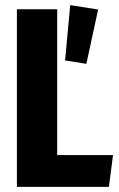

<svg xmlns="http://www.w3.org/2000/svg" viewBox="-20 -729 466 749"><path d="M316.9 -480 362.8 -691.9 253.9 -709 233.9 -493.2ZM203.1 -692.9V-124H420.9L404.8 0H45.9V-692.9Z"/></svg>

Font: Fira Sans Compressed
Style: Bold
Weight: 700
Width: 1
Designer: Carrois Corporate & Edenspiekermann AG
Foundry: Carrois Corporate GbR & Edenspiekermann AG
Version: Version 4.203;PS 004.203;hotconv 1.0.88;makeotf.lib2.5.64775